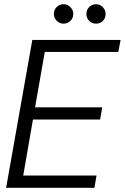

<svg xmlns="http://www.w3.org/2000/svg" viewBox="-20 -889 591 909"><path d="M9 0 133 -700H551L540 -643H192L146 -381H464L454 -323H136L90 -58H437L427 0ZM281 -777Q262 -777 248.5 -790.5Q235 -804 235 -823Q235 -842 248 -855.5Q261 -869 281 -869Q300 -869 313.5 -855Q327 -841 327 -823Q327 -803 313 -790Q299 -777 281 -777ZM435 -777Q415 -777 402 -790.5Q389 -804 389 -823Q389 -842 402 -855.5Q415 -869 435 -869Q454 -869 467 -855Q480 -841 480 -823Q480 -803 467 -790Q454 -777 435 -777Z"/></svg>

Font: DM Sans 36pt Light
Style: Italic
Weight: 300
Italic angle: -10°
Designer: Colophon Foundry, Jonny Pinhorn
Foundry: Colophon Foundry
Version: Version 4.004;gftools[0.9.30]